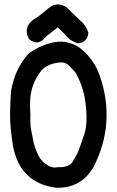

<svg xmlns="http://www.w3.org/2000/svg" viewBox="-20 -843 540 884"><path d="M222.2 -817.9Q263.2 -832.5 294.9 -801.3Q308.6 -788.1 321 -775.9Q333.5 -763.7 345.2 -752.4Q374.5 -729.5 386.2 -694.3L386.7 -692.4V-690.4Q385.7 -677.2 379.9 -667.2Q374 -657.2 364.3 -651.1Q354.5 -645 340.8 -643.6H338.9L336.9 -644Q319.3 -649.4 304.4 -659.7Q289.6 -669.9 278.8 -685.1L246.1 -716.8Q223.6 -700.2 209 -688.5Q194.3 -676.8 188 -670.4Q171.9 -649.9 152.6 -647.9Q133.3 -646 114.7 -662.6L113.3 -663.6L112.3 -665.5Q106.4 -677.2 104.2 -688.7Q102.1 -700.2 104 -710.4Q106 -720.7 111.8 -730Q117.7 -739.3 127 -747.3Q136.2 -755.4 149.4 -762.2Q170.9 -777.3 187 -791.5Q204.1 -806.6 220.2 -816.9L221.2 -817.4ZM213.4 -645Q283.7 -664.1 345.2 -624.5L345.7 -624Q367.2 -607.4 384.8 -587.9Q402.3 -568.4 415.5 -546.1Q428.7 -523.9 438 -498.5Q476.6 -389.2 469.7 -282.5Q462.9 -175.8 410.2 -72.8V-72.3H409.7Q352.1 24.4 239.7 21.5H239.3Q155.8 11.2 105.7 -37.4Q55.7 -85.9 40 -170.9Q38.1 -180.7 35.4 -200.4Q32.7 -220.2 29.3 -252Q22.5 -315.4 31.2 -424.8V-425.3Q41.5 -483.4 64 -526.9Q86.9 -570.3 112.3 -596.7L112.8 -597.2L113.3 -597.7Q158.7 -630.9 213.4 -645ZM298.8 -540Q296.9 -542 295.2 -543.5Q293.5 -544.9 291.5 -546.4Q289.6 -547.9 287.4 -548.8Q285.2 -549.8 283.2 -550.8Q281.2 -551.8 279.1 -552.7Q276.9 -553.7 274.4 -554.2Q272 -554.7 269.8 -555.2Q267.6 -555.7 265.1 -555.7Q226.1 -555.7 192.4 -536.6Q185.1 -532.2 178 -525.6Q170.9 -519 164.1 -509.8Q157.2 -500.5 150.4 -488.8Q143.6 -477.1 137.2 -462.9Q112.3 -406.7 120.1 -318.4V-317.4V-316.9Q119.1 -295.9 119.9 -278.3Q120.6 -260.7 123 -247.1Q127.9 -218.8 133.8 -191.4Q134.8 -185.1 137 -178Q139.2 -170.9 141.8 -163.1Q144.5 -155.3 147.9 -147Q151.4 -138.7 155.3 -129.9Q163.1 -113.8 174.6 -101.6Q186 -89.4 202.1 -80.6Q223.6 -67.9 247.1 -73.2H248H249Q299.3 -72.3 315.4 -99.6Q324.7 -115.7 331.1 -127.4Q337.4 -139.2 340.8 -147Q342.8 -151.9 346.4 -162.4Q350.1 -172.9 355.7 -188.7Q361.3 -204.6 368.2 -225.1Q388.2 -285.6 369.1 -399.4Q356.9 -458 327.1 -509.8Q319.8 -518.1 312.7 -525.4Q305.7 -532.7 298.8 -540Z"/></svg>

Font: NaikaiFont
Style: Bold
Weight: 700
Version: Version 1.89